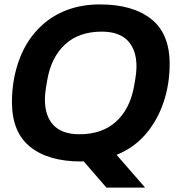

<svg xmlns="http://www.w3.org/2000/svg" viewBox="-20 -718 818 868"><path d="M461 130 358 11Q358 11 353.5 11.5Q349 12 347 12Q199 12 116.5 -54Q34 -120 34 -257Q34 -360 68 -451Q102 -542 170 -604Q219 -649 285 -673.5Q351 -698 432 -698Q580 -698 663.5 -632Q747 -566 747 -429Q747 -338 719.5 -256Q692 -174 639 -112Q586 -50 507 -18L636 130ZM339 -111Q442 -111 505 -168.5Q568 -226 586 -328Q593 -366 595 -385Q597 -404 597 -418Q597 -492 558 -533.5Q519 -575 440 -575Q337 -575 274.5 -517.5Q212 -460 194 -358Q187 -319 185 -300.5Q183 -282 183 -268Q183 -193 222 -152Q261 -111 339 -111Z"/></svg>

Font: Archivo VF Beta
Style: Italic
Weight: 400
Italic angle: -10°
Designer: Hector Gatti
Foundry: Omnibus-Type
Version: Version 1.002